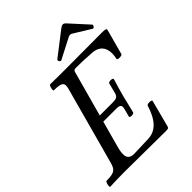

<svg xmlns="http://www.w3.org/2000/svg" viewBox="-244 -989 1119 1119"><g transform="rotate(-45 316.0 -429.5)"><path d="M320 -720 444 -784C450 -788 457 -789 461 -789C466 -789 471 -788 476 -784L580 -720C588 -716 600 -734 594 -740L493 -851C487 -858 480 -862 474 -862C467 -862 460 -858 452 -852L307 -740C299 -734 311 -715 320 -720ZM1 3C40 1 80 0 120 0C236 0 350 3 460 3C477 3 482 1 485 -9L529 -177C529 -187 492 -187 489 -177C460 -84 418 -41 354 -38L235 -34C203 -34 187 -48 187 -77C187 -91 189 -108 195 -129L240 -294H348C379 -294 386 -284 379 -258L366 -209C364 -199 398 -199 401 -209C410 -248 420 -288 428 -319C437 -352 448 -392 459 -426C459 -438 425 -437 422 -427L407 -368C400 -339 388 -334 357 -334H251L328 -615C330 -624 336 -629 346 -629C378 -629 423 -628 477 -624C531 -621 558 -590 558 -538C558 -523 556 -512 553 -498C551 -488 590 -488 593 -498L635 -653C638 -665 630 -667 600 -667C503 -667 401 -666 299 -666C257 -666 216 -666 175 -667C166 -667 157 -627 165 -627C229 -627 243 -616 232 -574L102 -97C89 -47 73 -37 10 -37C1 -37 -8 3 1 3Z"/></g></svg>

Font: Junicode Two Beta SemiCondensed Medium
Style: Italic
Weight: 500
Width: 4
Italic angle: -10°
Version: Version 1.063